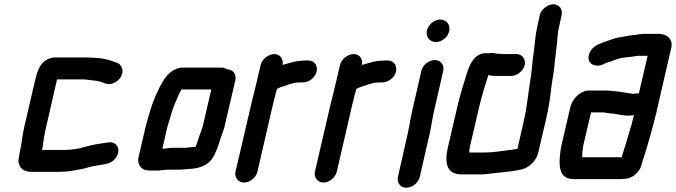

<svg xmlns="http://www.w3.org/2000/svg" viewBox="-20 -779 3151 895"><path d="M188 -153C189 -162 192 -174 195 -187L246 -409H364C369 -409 374 -409 379 -408C382 -408 386 -408 391 -407C415 -404 443 -402 462 -393L471 -390C498 -379 531 -399 543 -420C561 -450 546 -478 527 -486L518 -489C489 -501 449 -510 408 -510C403 -511 397 -511 390 -511H233C222 -511 210 -507 197 -500C165 -482 153 -446 142 -398L93 -187C84 -147 82 -115 74 -79C71 -66 70 -53 67 -40C64 -29 67 -16 73 -4C83 14 100 22 129 22H255C274 22 292 21 309 18C335 14 367 9 389 2C404 -3 420 -5 436 -8C467 -14 494 -14 514 -36C549 -74 529 -123 483 -115C449 -110 411 -105 379 -95C349 -86 314 -80 278 -80H176C182 -105 182 -128 188 -153Z M737 -86 759 -183C765 -204 773 -229 779 -250C788 -282 803 -314 815 -342L826 -362H965L925 -190C922 -181 920 -176 920 -174C918 -168 915 -161 912 -153L905 -132L898 -111L892 -95L891 -94C885 -94 878 -94 872 -93L854 -91C850 -90 847 -90 844 -90H785C770 -90 751 -86 737 -86ZM1038 -456C1030 -461 1022 -464 1013 -464H832C793 -464 759 -434 740 -401C715 -359 693 -309 678 -256L668 -222C664 -209 662 -196 658 -185L625 -43C619 -15 639 15 668 15C673 16 680 16 689 16H712C727 16 748 12 763 12H820C831 12 847 9 858 9C863 8 867 8 870 8C909 5 941 -6 965 -34C983 -57 994 -90 1004 -120L1011 -142C1017 -160 1020 -165 1026 -186L1077 -405C1083 -433 1066 -456 1038 -456Z M1195 -476 1171 -374C1165 -350 1157 -319 1151 -293L1078 21C1072 48 1091 72 1118 72C1145 72 1174 48 1180 21L1253 -295C1258 -317 1266 -344 1271 -365C1279 -369 1285 -371 1296 -375C1319 -382 1344 -394 1369 -394C1373 -395 1378 -395 1383 -395H1393C1421 -395 1450 -418 1456 -446C1462 -474 1445 -497 1417 -497H1407C1400 -497 1393 -497 1388 -496C1362 -496 1335 -487 1310 -480L1297 -476C1303 -503 1286 -527 1259 -527C1232 -527 1201 -504 1195 -476Z M1565 -476 1541 -374C1535 -350 1527 -319 1521 -293L1448 21C1442 48 1461 72 1488 72C1515 72 1544 48 1550 21L1623 -295C1628 -317 1636 -344 1641 -365C1649 -369 1655 -371 1666 -375C1689 -382 1714 -394 1739 -394C1743 -395 1748 -395 1753 -395H1763C1791 -395 1820 -418 1826 -446C1832 -474 1815 -497 1787 -497H1777C1770 -497 1763 -497 1758 -496C1732 -496 1705 -487 1680 -480L1667 -476C1673 -503 1656 -527 1629 -527C1602 -527 1571 -504 1565 -476Z M1944 -448 1902 -265C1891 -217 1885 -168 1873 -123L1835 45C1829 73 1846 96 1874 96C1902 96 1931 73 1937 45L1975 -122C1988 -168 1993 -218 2004 -265L2046 -448C2052 -476 2035 -499 2007 -499C1979 -499 1950 -476 1944 -448ZM1970 -636C1963 -607 1984 -583 2012 -583C2040 -583 2068 -606 2074 -634C2081 -663 2061 -688 2032 -688C2004 -688 1976 -664 1970 -636Z M2387 -527H2323C2315 -527 2303 -529 2296 -529C2287 -531 2279 -532 2270 -532C2267 -531 2263 -531 2259 -531H2244C2193 -531 2169 -481 2155 -433C2139 -382 2125 -337 2112 -282L2068 -93C2051 -20 2061 34 2132 34H2212C2223 34 2233 34 2243 33C2301 25 2360 23 2414 10C2446 2 2480 -30 2489 -67L2526 -226C2538 -277 2545 -326 2550 -372C2555 -412 2564 -453 2566 -489L2570 -523C2571 -533 2572 -542 2573 -550C2579 -585 2577 -615 2585 -650L2598 -708C2604 -735 2587 -759 2560 -759C2533 -759 2502 -736 2496 -708L2484 -652C2475 -614 2474 -579 2469 -543C2461 -497 2460 -452 2452 -404C2442 -347 2438 -288 2424 -226L2392 -85C2387 -84 2382 -84 2379 -83L2365 -81C2323 -76 2281 -68 2236 -68H2167C2168 -76 2168 -84 2170 -93L2214 -282C2226 -333 2240 -378 2255 -424L2256 -429C2266 -426 2285 -425 2299 -425H2363C2390 -425 2420 -449 2426 -476C2432 -503 2414 -527 2387 -527Z M2697 -86C2697 -91 2698 -96 2699 -101L2735 -255H2788C2792 -255 2796 -255 2800 -254L2819 -251C2826 -250 2832 -250 2841 -249C2863 -246 2884 -240 2908 -240C2917 -240 2926 -241 2933 -242H2935C2931 -227 2927 -213 2924 -198C2908 -147 2895 -99 2880 -53C2879 -50 2879 -48 2878 -46H2694C2694 -59 2694 -72 2697 -86ZM2932 -342C2928 -342 2924 -342 2921 -343C2901 -346 2876 -351 2854 -353L2836 -355C2827 -356 2819 -357 2810 -357H2724C2711 -357 2697 -352 2685 -344C2661 -328 2644 -305 2637 -273L2597 -101C2595 -93 2594 -85 2593 -78C2584 -10 2582 56 2655 56H2865C2872 56 2879 56 2885 55C2910 55 2929 47 2946 30C2964 12 2969 -2 2975 -27C2976 -32 2978 -37 2980 -43C2991 -77 2999 -102 3009 -139C3018 -172 3031 -217 3039 -252L3109 -556C3118 -596 3090 -621 3051 -621H2981C2967 -621 2951 -618 2939 -616L2919 -614C2888 -608 2857 -605 2830 -595C2795 -581 2746 -573 2729 -534C2706 -484 2756 -456 2801 -484C2816 -489 2835 -495 2850 -501C2868 -509 2890 -511 2909 -513L2928 -515C2938 -516 2948 -519 2958 -519H2999L2958 -344H2949C2943 -343 2939 -342 2932 -342Z"/></svg>

Font: Electronic
Style: UltBlkIt
Weight: 500
Version: Version 1.011